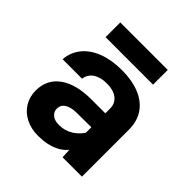

<svg xmlns="http://www.w3.org/2000/svg" viewBox="-201 -893 1052 1052"><g transform="rotate(45 325.0 -367.0)"><path d="M433 0 428 -100V-374Q428 -413 399 -435.5Q370 -458 319 -458Q270 -458 239.5 -437.5Q209 -417 204 -380H53Q58 -439 93 -481Q128 -523 187.5 -545.5Q247 -568 326 -568Q404 -568 462 -544.5Q520 -521 551.5 -475.5Q583 -430 583 -364V0ZM255 12Q200 12 158 -9.5Q116 -31 93 -69Q70 -107 70 -155Q70 -241 136.5 -288.5Q203 -336 320 -336H443V-228L316 -227Q273 -227 247.5 -211.5Q222 -196 222 -165Q222 -143 240.5 -127Q259 -111 293 -111Q340 -111 376.5 -134.5Q413 -158 437 -199L454 -94Q429 -39 377.5 -13.5Q326 12 255 12ZM134 -632V-746H502V-632Z"/></g></svg>

Font: Azeret Mono Thin
Style: Regular
Weight: 100
Designer: Martin Vácha
Foundry: Displaay
Version: Version 1.002